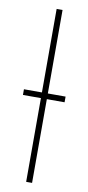

<svg xmlns="http://www.w3.org/2000/svg" viewBox="-88 -795 382 831"><g transform="rotate(10 103.5 -380.0)"><path d="M91 0V-368H12V-393H91V-760H117V-393H195V-368H117V0Z"/></g></svg>

Font: Noto Sans UI Thin
Style: Regular
Weight: 250
Designer: Monotype Design Team
Foundry: Monotype Imaging Inc.
Version: Version 1.901